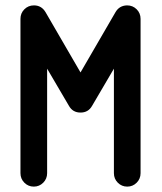

<svg xmlns="http://www.w3.org/2000/svg" viewBox="-20 -685 600 713"><path d="M452 -665Q473 -665 487.5 -650.5Q502 -636 502 -615V-42Q502 -21 487.5 -6.5Q473 8 452.5 8Q432 8 417.5 -6.5Q403 -21 403 -42V-430L322 -292Q308 -267 279 -267Q250 -267 236 -292Q236 -292 155 -430V-42Q155 -21 140.5 -6.5Q126 8 105.5 8Q85 8 70.5 -6.5Q56 -21 56 -42V-615Q56 -636 70.5 -650.5Q85 -665 106 -665Q134 -665 149 -640Q149 -640 279 -416L409 -640Q423 -664 451 -665Q451 -665 452 -665Z"/></svg>

Font: Brass Mono
Style: Bold
Weight: 700
Monospace: yes
Version: Version 1.100; ttfautohint (v1.8.3) -l 8 -r 50 -G 200 -x 14 